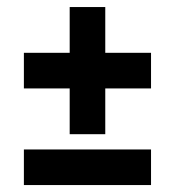

<svg xmlns="http://www.w3.org/2000/svg" viewBox="-20 -533 504 553"><path d="M180.7 -380.9V-512.7H283.2V-380.9H415V-278.3H283.2V-146.5H180.7V-278.3H48.8V-380.9ZM415 -102.5V0H48.8V-102.5Z"/></svg>

Font: SansationBold
Style: Bold
Weight: 700
Designer: Bernd Montag
Version: Version 1.301